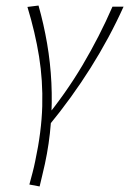

<svg xmlns="http://www.w3.org/2000/svg" viewBox="-20 -434 466 693"><path d="M155 21 137 1Q217 -96 278 -199Q339 -302 386 -410H426Q375 -297 307 -189Q239 -81 155 21ZM123 239 86 232Q92 210 97.5 189Q103 168 107 148Q130 41 132.5 -51Q135 -143 121 -230Q107 -317 79 -409L119 -414Q138 -347 150 -277Q162 -207 165.5 -135Q169 -63 163.5 10.5Q158 84 142 158Q137 179 132.5 199Q128 219 123 239Z"/></svg>

Font: Ysabeau ExtraLight
Style: Italic
Weight: 250
Italic angle: -12°
Version: Version 2.000;gftools[0.9.27.dev2+g8671c4b]